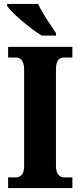

<svg xmlns="http://www.w3.org/2000/svg" viewBox="-20 -951 405 971"><path d="M191 -771H263V-784C238 -822 192 -886 173 -931H16V-921C38 -886 132 -807 191 -771ZM21 0H346V-54H303C282 -54 263 -72 263 -110V-600C263 -645 279 -660 303 -660H346V-714H21V-660H62C81 -660 102 -645 102 -601V-109C102 -69 81 -54 62 -54H21Z"/></svg>

Font: Noto Serif Sinhala Condensed ExtraBold
Style: Regular
Weight: 800
Width: 3
Designer: Jelle Bosma - Monotype Design Team
Foundry: Monotype Imaging Inc.
Version: Version 2.007